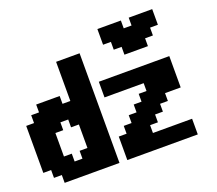

<svg xmlns="http://www.w3.org/2000/svg" viewBox="-157 -1220 1626 1440"><g transform="rotate(-20 656.0 -500.0)"><path d="M625 0H1187.5V-125H875V-187.5H937.5V-250H1000V-312.5H1062.5V-375H1187.5V-625H625V-500H937.5V-437.5H875V-375H812.5V-312.5H750V-250H687.5V-187.5H625ZM125 0H562.5V-875H375V-562.5H312.5V-625H125V-562.5H62.5V-500H0V-125H62.5V-62.5H125ZM312.5 -125H250V-187.5H187.5V-375H250V-437.5H312.5V-375H375V-187.5H312.5ZM875 -750H1062.5V-812.5H1125V-875H1187.5V-1000H1000V-937.5H937.5V-1000H750V-875H812.5V-812.5H875Z"/></g></svg>

Font: Faithful 32x
Style: Semibold
Weight: 400
Foundry: Faithful Resource Pack
Version: Version 1.0; January 27, 2023